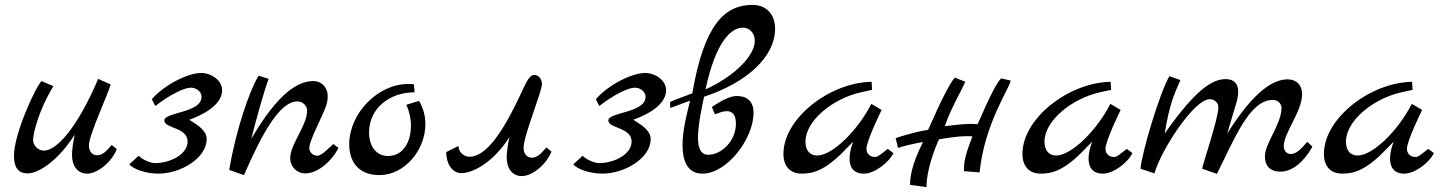

<svg xmlns="http://www.w3.org/2000/svg" viewBox="-20 -709 5892 784"><path d="M436 -117C418 -97 402 -75 376 -75C357 -75 343 -91 343 -115C343 -157 420 -322 432 -364L381 -387C292 -178 208 -94 160 -94C136 -94 115 -114 115 -138C115 -160 136 -256 198 -357L150 -378C129 -361 37 -166 37 -72C37 -25 55 -1 93 -1C139 -1 219 -55 285 -159C277 -121 274 -93 274 -76C274 -30 298 0 336 0C375 0 433 -42 457 -100Z M887 -341C887 -380 844 -411 801 -411C746 -411 649 -361 600 -304L614 -276C671 -321 732 -351 759 -351C783 -351 803 -334 803 -314C803 -247 651 -252 651 -217C651 -184 746 -190 746 -131C746 -80 677 -43 613 -43C594 -43 562 -57 546 -73L508 -38C525 -17 579 0 626 0C719 0 824 -64 824 -141C824 -174 792 -196 753 -220C809 -240 887 -280 887 -341Z M1341 -121C1321 -103 1293 -73 1276 -73C1258 -73 1243 -88 1243 -103C1243 -117 1249 -139 1284 -213C1315 -279 1318 -292 1318 -318C1318 -352 1293 -378 1260 -378C1198 -378 1117 -332 1006 -142C1026 -222 1060 -343 1077 -387L1036 -400C999 -340 943 -177 916 -15L976 6C1050 -162 1121 -295 1195 -295C1216 -295 1234 -277 1234 -258C1234 -195 1165 -121 1165 -63C1165 -28 1192 -1 1227 -1C1276 -1 1333 -48 1362 -105Z M1691 -297 1639 -281C1651 -256 1658 -226 1658 -196C1658 -133 1629 -72 1564 -72C1517 -72 1487 -111 1487 -168C1487 -264 1567 -332 1673 -332L1670 -365C1663 -366 1654 -366 1646 -366C1523 -366 1406 -246 1406 -120C1406 -41 1451 6 1529 6C1632 6 1717 -96 1717 -202C1717 -234 1709 -267 1691 -297Z M1802 -88C1802 -41 1826 -2 1864 -2C1910 -2 1994 -45 2060 -149C2052 -111 2049 -83 2049 -66C2049 -20 2073 10 2111 10C2150 10 2208 -32 2232 -90L2211 -107C2193 -87 2177 -65 2151 -65C2132 -65 2118 -81 2118 -105C2118 -156 2193 -334 2193 -366C2193 -386 2179 -403 2162 -403C2138 -403 2127 -367 2091 -293C2019 -145 1956 -69 1897 -69C1873 -69 1852 -89 1852 -113Z M2700 -341C2700 -380 2657 -411 2614 -411C2559 -411 2462 -361 2413 -304L2427 -276C2484 -321 2545 -351 2572 -351C2596 -351 2616 -334 2616 -314C2616 -247 2464 -252 2464 -217C2464 -184 2559 -190 2559 -131C2559 -80 2490 -43 2426 -43C2407 -43 2375 -57 2359 -73L2321 -38C2338 -17 2392 0 2439 0C2532 0 2637 -64 2637 -141C2637 -174 2605 -196 2566 -220C2622 -240 2700 -280 2700 -341Z M2855 -314C3028 -371 3145 -476 3145 -592C3145 -649 3110 -689 3053 -689C2939 -689 2855 -609 2807 -328C2746 -305 2729 -299 2716 -292L2717 -268L2798 -298C2786 -249 2767 -181 2767 -116C2767 -56 2785 0 2848 0C2950 0 3057 -144 3057 -248C3057 -299 3027 -317 2988 -317C2962 -317 2924 -298 2887 -272L2899 -242C2919 -249 2930 -255 2947 -255C2969 -255 2985 -243 2985 -204C2985 -135 2928 -77 2871 -77C2840 -77 2830 -108 2830 -148C2831 -205 2848 -281 2855 -314ZM2861 -344C2902 -538 2965 -596 3013 -596C3041 -596 3062 -574 3062 -542C3062 -481 2978 -397 2861 -344Z M3605 -101C3575 -78 3565 -68 3553 -68C3530 -68 3518 -84 3518 -101C3518 -135 3580 -260 3580 -260L3538 -285C3479 -170 3376 -74 3317 -74C3289 -74 3269 -92 3269 -131C3269 -215 3379 -307 3499 -333L3541 -342L3539 -375C3367 -372 3179 -225 3179 -81C3179 -30 3206 0 3254 0C3300 0 3349 -13 3427 -93L3464 -131C3455 -107 3449 -83 3449 -62C3449 -27 3464 0 3508 0C3550 0 3610 -45 3628 -84Z M4068 -389C4051 -372 4026 -326 3972 -202C3960 -203 3949 -203 3937 -203C3913 -203 3867 -197 3838 -194C3861 -262 3905 -338 3922 -375L3879 -392C3862 -375 3824 -303 3770 -179C3712 -170 3637 -146 3637 -144C3637 -144 3638 -144 3647 -105C3673 -113 3706 -122 3749 -129C3701 -35 3696 18 3696 46L3763 55C3763 21 3773 -48 3814 -140C3842 -145 3894 -153 3924 -153C3933 -153 3942 -153 3951 -152C3918 -70 3916 -42 3916 -10L3980 -5C4000 -205 4104 -351 4107 -380Z M4581 -101C4551 -78 4541 -68 4529 -68C4506 -68 4494 -84 4494 -101C4494 -135 4556 -260 4556 -260L4514 -285C4455 -170 4352 -74 4293 -74C4265 -74 4245 -92 4245 -131C4245 -215 4355 -307 4475 -333L4517 -342L4515 -375C4343 -372 4155 -225 4155 -81C4155 -30 4182 0 4230 0C4276 0 4325 -13 4403 -93L4440 -131C4431 -107 4425 -83 4425 -62C4425 -27 4440 0 4484 0C4526 0 4586 -45 4604 -84Z M5318 -130C5288 -94 5270 -80 5250 -80C5234 -80 5222 -94 5222 -112C5222 -166 5297 -254 5297 -325C5297 -361 5274 -385 5238 -385C5183 -385 5103 -343 4991 -163C5025 -281 5036 -304 5036 -335C5036 -368 5018 -386 4985 -386C4926 -386 4856 -335 4736 -164C4754 -277 4773 -322 4800 -382L4755 -398C4715 -329 4643 -88 4637 -20L4694 -1C4721 -97 4856 -304 4920 -304C4940 -304 4955 -289 4955 -271C4955 -224 4890 -37 4889 -20L4949 1C5021 -142 5082 -301 5177 -301C5198 -301 5214 -286 5213 -265C5209 -196 5145 -124 5145 -70C5145 -31 5168 -8 5208 -8C5256 -8 5303 -46 5339 -110Z M5812 -101C5782 -78 5772 -68 5760 -68C5737 -68 5725 -84 5725 -101C5725 -135 5787 -260 5787 -260L5745 -285C5686 -170 5583 -74 5524 -74C5496 -74 5476 -92 5476 -131C5476 -215 5586 -307 5706 -333L5748 -342L5746 -375C5574 -372 5386 -225 5386 -81C5386 -30 5413 0 5461 0C5507 0 5556 -13 5634 -93L5671 -131C5662 -107 5656 -83 5656 -62C5656 -27 5671 0 5715 0C5757 0 5817 -45 5835 -84Z"/></svg>

Font: Marck Script
Style: Regular
Weight: 400
Designer: Denis Masharov, Marck Fogel
Foundry: Denis Masharov
Version: Version 1.002